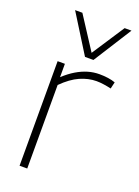

<svg xmlns="http://www.w3.org/2000/svg" viewBox="-150 -854 664 918"><g transform="rotate(20 182.5 -395.0)"><path d="M109 -532V-464Q138 -491 166.5 -508Q195 -525 223.5 -533.5Q252 -542 282 -542Q305 -542 326 -539Q347 -536 363 -530L355 -496Q338 -500 318 -503Q298 -506 280 -506Q239 -506 197 -487.5Q155 -469 111 -425V0H72V-532ZM354 -790 231 -596H188L67 -790H104L211 -625L319 -790Z"/></g></svg>

Font: Georama ExtraLight
Style: Regular
Weight: 250
Version: Version 1.001